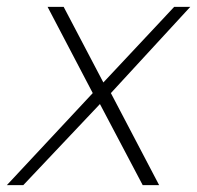

<svg xmlns="http://www.w3.org/2000/svg" viewBox="-47 -541 576 561"><path d="M418 0H370L245 -237L21 0H-27L224 -269L92 -521H139L255 -300L462 -521H509L277 -269Z"/></svg>

Font: Argentum Sans ExtraLight
Style: Italic
Weight: 200
Italic angle: -11°
Designer: Julieta Ulanovsky (font), Cristiano Sobral (main changes and remaster)
Foundry: Julieta Ulanovsky (font), Cristiano Sobral (main changes and remaster)
Version: Version 2.007;June 15, 2022;FontCreator 14.0.0.2814 64-bit; 